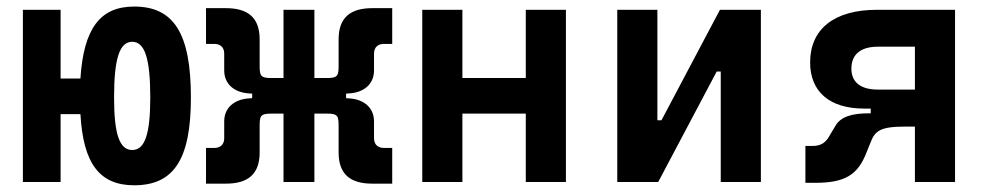

<svg xmlns="http://www.w3.org/2000/svg" viewBox="-20 -547 2970 577"><path d="M383.3 9.8C502.9 9.8 553.7 -68.8 553.7 -253.9C553.7 -445.8 502.9 -527.3 383.3 -527.3C281.2 -527.3 231.4 -461.9 221.7 -311H162.1V-517.6H48.8V0H162.1V-204.1H221.7C230 -54.7 279.8 9.8 383.3 9.8ZM377.4 -96.2C339.4 -96.2 322.8 -143.1 322.8 -253.9C322.8 -371.6 339.4 -421.4 377.4 -421.4C415 -421.4 431.6 -371.6 431.6 -253.9C431.6 -143.1 415 -96.2 377.4 -96.2Z M599.1 4.9H658.7C724.6 4.9 760.3 -22.9 760.3 -88.9V-161.1C760.3 -161.6 760.3 -162.1 760.3 -162.6C760.3 -196.8 760.3 -205.6 794.9 -205.6H832V0H924.8V-205.6H962.9C997.6 -205.6 997.6 -196.8 997.6 -162.6C997.6 -162.1 997.6 -161.6 997.6 -161.1V-88.9C997.6 -22.9 1033.2 4.9 1099.1 4.9H1158.7V-102.5H1132.8C1118.2 -102.5 1104 -110.8 1104 -131.3V-182.1C1104 -224.1 1072.8 -247.6 1033.2 -251L1020 -252V-265.6L1033.2 -266.6C1072.8 -270 1104 -293.5 1104 -335.4V-386.2C1104 -406.7 1118.2 -415 1132.8 -415H1158.7V-522.5H1099.1C1033.2 -522.5 997.6 -494.6 997.6 -428.7V-356.9C997.6 -356.4 997.6 -356 997.6 -355.5C997.6 -321.3 997.6 -312.5 962.9 -312.5H924.8V-517.6H832V-312.5H794.9C760.3 -312.5 760.3 -321.3 760.3 -355.5C760.3 -356 760.3 -356.4 760.3 -356.9V-428.7C760.3 -494.6 724.6 -522.5 658.7 -522.5H599.1V-415H625C639.6 -415 653.8 -406.7 653.8 -386.2V-335.4C653.8 -293.5 685.1 -270 724.6 -266.6L737.8 -265.6V-252L724.6 -251C685.1 -247.6 653.8 -224.1 653.8 -182.1V-131.3C653.8 -110.8 639.6 -102.5 625 -102.5H599.1Z M1560.1 0H1680.7V-517.6H1560.1V-312.5H1369.6V-517.6H1249V0H1369.6V-205.6H1560.1Z M1835 0H1958L2133.8 -332H2146V0H2266.6V-517.6H2143.6L1967.8 -185.5H1955.6V-517.6H1835Z M2576.7 -220.7H2596.7V-206.5H2592.8C2541.5 -206.5 2505.4 -197.3 2489.3 -166.5L2474.6 -142.1C2461.9 -118.2 2447.8 -108.4 2421.4 -108.4H2400.4V2.4H2430.2C2518.6 2.4 2558.1 -21 2584 -88.9L2596.2 -118.7C2608.9 -153.3 2625.5 -166.5 2697.8 -166.5H2729.5V0H2850.1V-517.6H2615.7C2487.3 -517.6 2414.6 -460 2414.6 -359.4C2414.6 -271.5 2473.1 -220.7 2576.7 -220.7ZM2729.5 -277.8H2618.2C2566.4 -277.8 2538.6 -299.8 2538.6 -340.8C2538.6 -383.3 2566.4 -406.7 2618.2 -406.7H2729.5Z"/></svg>

Font: Cascadia Mono SemiBold
Style: Regular
Weight: 600
Monospace: yes
Designer: Aaron Bell
Foundry: Saja Typeworks
Version: Version 2404.023